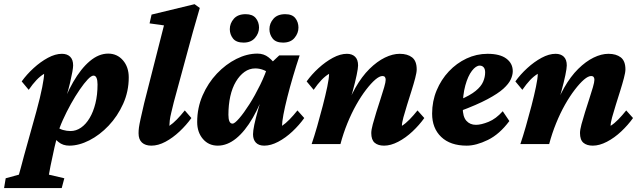

<svg xmlns="http://www.w3.org/2000/svg" viewBox="-101 -703 3123 937"><path d="M-81.1 214.8 -73.2 167 -8.8 149.4Q-5.9 138.7 0.5 116.2Q6.8 93.8 16.6 55.7L76.2 -158.2Q95.7 -229.5 105 -277.3Q114.3 -325.2 114.3 -342.8Q94.7 -331.1 76.7 -312Q58.6 -293 39.1 -264.6L4.9 -305.7Q29.3 -339.8 63 -370.6Q96.7 -401.4 132.8 -420.9Q168.9 -440.4 201.2 -440.4Q226.6 -440.4 241.2 -426.3Q255.9 -412.1 255.9 -383.8Q255.9 -363.3 241.2 -300.3Q226.6 -237.3 195.3 -145.5H188.5Q217.8 -236.3 255.9 -302.2Q293.9 -368.2 337.4 -404.8Q380.9 -441.4 426.8 -441.4Q470.7 -441.4 499 -408.7Q527.3 -376 527.3 -325.2Q527.3 -256.8 500 -196.3Q472.7 -135.7 429.2 -89.8Q385.7 -43.9 335 -18.1Q284.2 7.8 237.3 7.8Q206.1 7.8 184.6 -9.8Q163.1 -27.3 140.6 -57.6L171.9 -86.9Q187.5 -74.2 206.1 -68.8Q224.6 -63.5 243.2 -63.5Q270.5 -63.5 294.4 -80.1Q318.4 -96.7 336.4 -127Q354.5 -157.2 364.7 -198.7Q375 -240.2 375 -291Q375 -311.5 370.1 -322.8Q365.2 -334 355.5 -334Q344.7 -334 327.1 -315.4Q309.6 -296.9 288.1 -265.6Q266.6 -234.4 245.1 -195.8Q223.6 -157.2 205.6 -117.2Q187.5 -77.1 177.7 -40L176.8 -32.2L165 15.6Q152.3 72.3 145.5 106.9Q138.7 141.6 137.7 149.4L212.9 167L200.2 214.8Z M637.7 7.8Q608.4 7.8 591.8 -7.3Q575.2 -22.5 575.2 -52.7Q575.2 -66.4 577.1 -81.1Q579.1 -95.7 585 -122.6Q590.8 -149.4 602.5 -199.2L699.2 -579.1L628.9 -588.9L638.7 -631.8L848.6 -682.6L874 -664.1Q854.5 -598.6 840.8 -548.8Q827.1 -499 817.4 -462.9L747.1 -204.1Q740.2 -175.8 734.9 -153.8Q729.5 -131.8 727.5 -115.2Q725.6 -98.6 725.6 -88.9Q743.2 -100.6 762.2 -120.1Q781.2 -139.6 800.8 -164.1L833 -127Q808.6 -92.8 775.4 -61.5Q742.2 -30.3 706.5 -11.2Q670.9 7.8 637.7 7.8Z M961.9 7.8Q917 7.8 889.2 -24.9Q861.3 -57.6 861.3 -107.4Q861.3 -176.8 887.7 -237.3Q914.1 -297.9 957.5 -343.8Q1001 -389.6 1052.7 -415.5Q1104.5 -441.4 1155.3 -441.4Q1186.5 -441.4 1209.5 -423.3Q1232.4 -405.3 1255.9 -373L1215.8 -342.8Q1201.2 -355.5 1182.6 -362.3Q1164.1 -369.1 1144.5 -369.1Q1116.2 -369.1 1092.3 -352.1Q1068.4 -335 1050.3 -304.7Q1032.2 -274.4 1022.9 -232.9Q1013.7 -191.4 1013.7 -142.6Q1013.7 -122.1 1018.6 -110.8Q1023.4 -99.6 1034.2 -99.6Q1043.9 -99.6 1066.4 -125.5Q1088.9 -151.4 1116.2 -194.3Q1143.6 -237.3 1168.9 -289.1Q1194.3 -340.8 1210 -392.6L1228.5 -401.4L1261.7 -432.6H1361.3Q1344.7 -382.8 1329.1 -330.1Q1313.5 -277.3 1301.3 -229Q1289.1 -180.7 1282.2 -144Q1275.4 -107.4 1275.4 -88.9Q1293 -100.6 1312 -120.1Q1331.1 -139.6 1350.6 -164.1L1383.8 -127Q1359.4 -92.8 1326.2 -61.5Q1293 -30.3 1256.8 -11.2Q1220.7 7.8 1188.5 7.8Q1162.1 7.8 1147.9 -6.8Q1133.8 -21.5 1133.8 -47.9Q1133.8 -64.5 1140.1 -94.7Q1146.5 -125 1159.7 -171.9Q1172.9 -218.8 1194.3 -284.2H1201.2Q1170.9 -194.3 1132.8 -128.4Q1094.7 -62.5 1051.3 -27.3Q1007.8 7.8 961.9 7.8ZM1087.9 -495.1Q1051.8 -495.1 1036.1 -515.1Q1020.5 -535.2 1020.5 -560.5Q1020.5 -588.9 1040 -611.3Q1059.6 -633.8 1097.7 -633.8Q1131.8 -633.8 1147.5 -614.3Q1163.1 -594.7 1163.1 -568.4Q1163.1 -541 1143.6 -518.1Q1124 -495.1 1087.9 -495.1ZM1280.3 -495.1Q1245.1 -495.1 1229.5 -515.1Q1213.9 -535.2 1213.9 -560.5Q1213.9 -588.9 1233.4 -611.3Q1252.9 -633.8 1291 -633.8Q1325.2 -633.8 1340.3 -614.3Q1355.5 -594.7 1355.5 -568.4Q1355.5 -541 1336.4 -518.1Q1317.4 -495.1 1280.3 -495.1Z M1773.4 7.8Q1744.1 7.8 1727.5 -6.3Q1710.9 -20.5 1710.9 -53.7Q1710.9 -69.3 1718.3 -96.7Q1725.6 -124 1735.8 -156.7Q1746.1 -189.5 1756.3 -220.7Q1766.6 -252 1773.9 -277.3Q1781.2 -302.7 1781.2 -313.5Q1781.2 -332 1765.6 -332Q1751 -332 1730.5 -314.5Q1710 -296.9 1685.5 -265.1Q1661.1 -233.4 1637.7 -191.9Q1614.3 -150.4 1594.2 -101.1Q1574.2 -51.8 1560.5 0H1419.9Q1432.6 -37.1 1446.8 -86.4Q1460.9 -135.7 1474.1 -186.5Q1487.3 -237.3 1496.1 -279.3Q1504.9 -321.3 1504.9 -342.8Q1485.4 -331.1 1467.3 -312Q1449.2 -293 1429.7 -264.6L1395.5 -305.7Q1419.9 -339.8 1453.6 -370.6Q1487.3 -401.4 1523.4 -420.9Q1559.6 -440.4 1591.8 -440.4Q1617.2 -440.4 1631.8 -426.3Q1646.5 -412.1 1646.5 -383.8Q1646.5 -370.1 1639.6 -336.9Q1632.8 -303.7 1619.6 -255.4Q1606.4 -207 1585.9 -145.5H1579.1Q1601.6 -218.8 1633.3 -274.4Q1665 -330.1 1702.1 -366.7Q1739.3 -403.3 1777.3 -421.9Q1815.4 -440.4 1849.6 -440.4Q1887.7 -440.4 1910.2 -422.9Q1932.6 -405.3 1932.6 -364.3Q1932.6 -349.6 1925.3 -321.8Q1918 -293.9 1907.2 -259.8Q1896.5 -225.6 1885.7 -191.4Q1875 -157.2 1867.7 -130.4Q1860.4 -103.5 1860.4 -88.9Q1878.9 -100.6 1897.9 -120.1Q1917 -139.6 1936.5 -164.1L1969.7 -127Q1945.3 -92.8 1912.1 -61.5Q1878.9 -30.3 1842.3 -11.2Q1805.7 7.8 1773.4 7.8Z M2176.8 7.8Q2096.7 7.8 2052.2 -34.7Q2007.8 -77.1 2007.8 -148.4Q2007.8 -209 2029.8 -261.7Q2051.8 -314.5 2089.4 -354.5Q2127 -394.5 2175.8 -417.5Q2224.6 -440.4 2278.3 -440.4Q2338.9 -440.4 2370.1 -417Q2401.4 -393.6 2401.4 -355.5Q2401.4 -336.9 2391.6 -315.4Q2381.8 -293.9 2355.5 -270Q2329.1 -246.1 2277.8 -218.8Q2226.6 -191.4 2142.6 -160.2V-215.8Q2193.4 -237.3 2220.2 -259.3Q2247.1 -281.2 2256.8 -304.2Q2266.6 -327.1 2266.6 -349.6Q2266.6 -366.2 2259.3 -374.5Q2252 -382.8 2240.2 -382.8Q2221.7 -382.8 2202.1 -357.4Q2182.6 -332 2169.9 -286.1Q2157.2 -240.2 2157.2 -177.7Q2157.2 -133.8 2174.8 -113.8Q2192.4 -93.8 2221.7 -93.8Q2247.1 -93.8 2283.2 -108.4Q2319.3 -123 2352.5 -160.2L2384.8 -112.3Q2336.9 -47.9 2279.8 -20Q2222.7 7.8 2176.8 7.8Z M2792 7.8Q2762.7 7.8 2746.1 -6.3Q2729.5 -20.5 2729.5 -53.7Q2729.5 -69.3 2736.8 -96.7Q2744.1 -124 2754.4 -156.7Q2764.6 -189.5 2774.9 -220.7Q2785.2 -252 2792.5 -277.3Q2799.8 -302.7 2799.8 -313.5Q2799.8 -332 2784.2 -332Q2769.5 -332 2749 -314.5Q2728.5 -296.9 2704.1 -265.1Q2679.7 -233.4 2656.2 -191.9Q2632.8 -150.4 2612.8 -101.1Q2592.8 -51.8 2579.1 0H2438.5Q2451.2 -37.1 2465.3 -86.4Q2479.5 -135.7 2492.7 -186.5Q2505.9 -237.3 2514.6 -279.3Q2523.4 -321.3 2523.4 -342.8Q2503.9 -331.1 2485.8 -312Q2467.8 -293 2448.2 -264.6L2414.1 -305.7Q2438.5 -339.8 2472.2 -370.6Q2505.9 -401.4 2542 -420.9Q2578.1 -440.4 2610.4 -440.4Q2635.7 -440.4 2650.4 -426.3Q2665 -412.1 2665 -383.8Q2665 -370.1 2658.2 -336.9Q2651.4 -303.7 2638.2 -255.4Q2625 -207 2604.5 -145.5H2597.7Q2620.1 -218.8 2651.9 -274.4Q2683.6 -330.1 2720.7 -366.7Q2757.8 -403.3 2795.9 -421.9Q2834 -440.4 2868.2 -440.4Q2906.2 -440.4 2928.7 -422.9Q2951.2 -405.3 2951.2 -364.3Q2951.2 -349.6 2943.8 -321.8Q2936.5 -293.9 2925.8 -259.8Q2915 -225.6 2904.3 -191.4Q2893.6 -157.2 2886.2 -130.4Q2878.9 -103.5 2878.9 -88.9Q2897.5 -100.6 2916.5 -120.1Q2935.5 -139.6 2955.1 -164.1L2988.3 -127Q2963.9 -92.8 2930.7 -61.5Q2897.5 -30.3 2860.8 -11.2Q2824.2 7.8 2792 7.8Z"/></svg>

Font: Crimson Pro ExtraBold
Style: Italic
Weight: 800
Italic angle: -12°
Designer: Jacques Le Bailly
Foundry: Baron von Fonthausen
Version: Version 1.003